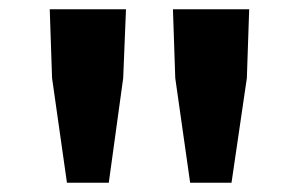

<svg xmlns="http://www.w3.org/2000/svg" viewBox="-20 -802 643 413"><path d="M124 -409 92 -634 87 -782H251L245 -634L214 -409ZM389 -409 357 -634 352 -782H516L511 -634L478 -409Z"/></svg>

Font: Noto Sans JP ExtraBold
Style: Regular
Weight: 800
Designer: Ryoko NISHIZUKA  (kana, bopomofo & ideographs); Paul D. Hunt (Latin, Greek & Cyrillic); Sandoll Communications , Soo-you
Foundry: Adobe
Version: Version 2.004-H2;hotconv 1.0.118;makeotfexe 2.5.65603